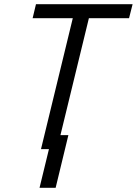

<svg xmlns="http://www.w3.org/2000/svg" viewBox="-20 -713 654 918"><path d="M169 185 214 0H176L328 -626H136L152 -693H614L597 -626H405L269 -67H307L246 185Z"/></svg>

Font: Ubuntu Sans Mono
Style: Italic
Weight: 400
Italic angle: -13.5°
Monospace: yes
Designer: Dalton Maag Ltd
Foundry: Dalton Maag Ltd
Version: Version 1.006